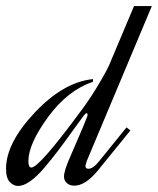

<svg xmlns="http://www.w3.org/2000/svg" viewBox="-120 -615 523 636"><path d="M168 -83Q163 -68 163 -65Q163 -56 173 -56Q189 -56 210 -83L299 -193L312 -183L204 -50Q163 0 126 0Q111 0 101.5 -8.5Q92 -17 92 -30Q92 -50 114 -99Q118 -109 131 -138.5Q144 -168 154 -192Q164 -216 168 -227Q170 -230 170 -235Q170 -240 167 -240Q164 -240 158 -233Q146 -217 119.5 -180Q93 -143 72.5 -116Q52 -89 27.5 -60Q3 -31 -19.5 -15Q-42 1 -60 1Q-75 1 -87.5 -12Q-100 -25 -100 -56Q-100 -141 -5 -242Q90 -343 188 -353V-344Q104 -316 39 -227Q-26 -138 -26 -81Q-26 -60 -16 -60Q10 -60 150 -250Q176 -285 198.5 -322Q221 -359 231 -378L241 -398L324 -595H383Z"/></svg>

Font: Dynalight
Style: Regular
Weight: 400
Designer: Astigmatic (AOETI)
Foundry: Astigmatic (AOETI)
Version: Version 1.000